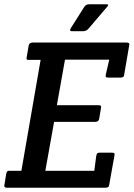

<svg xmlns="http://www.w3.org/2000/svg" viewBox="-28 -878 625 898"><path d="M563 -679Q577 -679 577 -671Q577 -668 576 -664L553 -530Q552 -521 548 -518Q544 -515 534 -515H480Q470 -515 467.5 -518Q465 -521 467 -530L483 -599H276L238 -386H431Q441 -386 443.5 -383Q446 -380 444 -371L436 -323Q434 -308 417 -308H225L184 -79H413L422 -148Q424 -158 427 -161Q430 -164 440 -164H494Q504 -164 506.5 -161Q509 -158 507 -149L483 -15Q482 -6 478 -3Q474 0 464 0H6Q-8 0 -8 -8Q-8 -11 -7 -15L1 -65Q3 -74 6.5 -77Q10 -80 20 -79H72L162 -598H110Q100 -597 97.5 -600Q95 -603 97 -612L106 -664Q108 -679 125 -679ZM303 -746 365 -844Q373 -858 389 -858H470Q478 -858 478 -854.5Q478 -851 473 -846L386 -744Q376 -732 360 -732H309Q300 -732 300 -736.5Q300 -741 303 -746Z"/></svg>

Font: Crete Round
Style: Italic
Weight: 400
Designer: Veronika Burian
Foundry: TypeTogether
Version: Version 1.001; ttfautohint (v1.6)